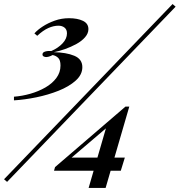

<svg xmlns="http://www.w3.org/2000/svg" viewBox="-33 -844 888 949"><path d="M820 -824 835 -811 2 55 -13 42ZM308 -754Q350 -754 377 -741Q404 -728 404 -700Q404 -679 387.5 -660Q371 -641 344.5 -626.5Q318 -612 288.5 -601.5Q259 -591 233 -586Q294 -585 334 -568.5Q374 -552 374 -512Q374 -475 341 -445.5Q308 -416 256.5 -395.5Q205 -375 146.5 -363Q88 -351 36 -348V-366Q76 -369 116.5 -380.5Q157 -392 191 -411.5Q225 -431 245.5 -458.5Q266 -486 266 -520Q266 -547 254.5 -558Q243 -569 227 -572Q216 -566 208 -564Q200 -562 195 -562Q189 -562 183 -565Q177 -568 177 -575Q177 -585 189.5 -589Q202 -593 221 -592Q255 -607 276.5 -630Q298 -653 298 -679Q298 -698 286 -707.5Q274 -717 256 -717Q232 -717 206 -705.5Q180 -694 151 -667L137 -679Q152 -696 178 -713Q204 -730 237.5 -742Q271 -754 308 -754ZM587 -317 592 -296 281 -31 308 -65H584L564 0H234L239 -18ZM606 -317 489 85H405L495 -225L587 -317Z"/></svg>

Font: Playfair Display ExtraBold
Style: Italic
Weight: 800
Italic angle: -14°
Designer: Claus Eggers Sørensen
Foundry: Claus Eggers Sørensen
Version: Version 1.203